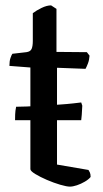

<svg xmlns="http://www.w3.org/2000/svg" viewBox="-20 -694 383 714"><path d="M36 -247Q36 -271 37.5 -282.5Q39 -294 40 -297Q54 -297 80.5 -298Q107 -299 138.5 -301Q170 -303 200 -305Q230 -307 252 -309.5Q274 -312 282 -313L286 -301Q285 -279 284 -266.5Q283 -254 282 -247ZM240 0Q228 0 204 -7Q180 -14 154.5 -25Q129 -36 111 -47Q93 -58 93 -65V-443L15 -449Q15 -467 19 -478.5Q23 -490 26 -494L78 -500Q93 -502 97.5 -512Q102 -522 102 -542V-645Q115 -655 134.5 -664.5Q154 -674 170 -674L190 -661V-501L303 -500L313 -487Q312 -471 307 -458Q302 -445 298 -438L192 -442V-82L309 -62Q311 -59 314 -53Q317 -47 317 -36Q310 -27 295.5 -18.5Q281 -10 266 -5Q251 0 240 0Z"/></svg>

Font: Texturina Medium 12pt Medium
Style: Regular
Weight: 500
Version: Version 1.002